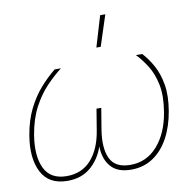

<svg xmlns="http://www.w3.org/2000/svg" viewBox="-81 -808 887 894"><g transform="rotate(-10 362.0 -361.5)"><path d="M168 5.9Q79.6 5.9 45.2 -60.8Q10.7 -127.4 28.3 -233.4Q40 -303.2 66.2 -355.7Q92.3 -408.2 126.7 -447.3Q161.1 -486.3 197.8 -515.6H227.5Q192.4 -488.8 156.2 -451.2Q120.1 -413.6 91.6 -360.1Q63 -306.6 50.3 -231.4Q34.7 -134.8 62.7 -75.7Q90.8 -16.6 168 -16.6Q239.7 -16.6 283.7 -66.2Q327.6 -115.7 341.3 -201.2L357.9 -301.8H380.4L363.8 -201.2Q350.1 -115.7 373.5 -66.2Q397 -16.6 468.8 -16.6Q545.9 -16.6 597.4 -75.7Q648.9 -134.8 664.6 -231.4Q677.2 -306.6 666.3 -360.1Q655.3 -413.6 631.6 -451.2Q607.9 -488.8 582 -515.6H611.8Q638.7 -486.3 660.2 -447.3Q681.6 -408.2 690.4 -355.7Q699.2 -303.2 687.5 -233.4Q675.8 -162.6 646.7 -108.6Q617.7 -54.7 572.8 -24.4Q527.8 5.9 468.8 5.9Q403.8 5.9 372.6 -30.5Q341.3 -66.9 340.3 -126.5Q319.8 -66.9 276.4 -30.5Q232.9 5.9 168 5.9ZM406.7 -582 450.2 -727.5H474.6L427.2 -582Z"/></g></svg>

Font: Inter Display Thin
Style: Italic
Weight: 100
Italic angle: -9.39999°
Designer: Rasmus Andersson
Foundry: rsms
Version: Version 4.000;git-a52131595